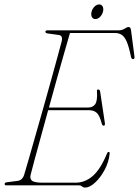

<svg xmlns="http://www.w3.org/2000/svg" viewBox="-20 -837 627 867"><path d="M336 0H9Q0.5 0 1 -6.5Q1 -13 11.5 -14L58 -20Q81 -22.5 89 -47.5Q97.5 -75 111 -122.5Q124.5 -170 141.2 -228.8Q158 -287.5 175.8 -350.2Q193.5 -413 209.8 -471.8Q226 -530.5 239 -577.8Q252 -625 259 -652Q264 -676 246 -679L195 -686Q185 -687.5 185 -693.5Q185 -700 194.5 -700H514Q531.5 -700 542.5 -707.5Q553.5 -715 561 -715Q569.5 -715 571.5 -701.5L587 -583.5Q589 -570 581 -570Q573.5 -570 571.5 -580.5Q562.5 -625 552.5 -648.2Q542.5 -671.5 529.5 -679.8Q516.5 -688 499 -688H296Q286 -654.5 270.8 -600.8Q255.5 -547 237.2 -482.2Q219 -417.5 201 -351.5H378.5Q398.5 -351.5 409.5 -366Q420.5 -380.5 418 -424Q416.5 -433 423.5 -433Q430 -433 432 -424.5L453.5 -282Q455 -270 449 -269.5Q442 -268.5 439.5 -279Q430 -315.5 416.8 -327.5Q403.5 -339.5 381 -339.5H197.5Q180.5 -277.5 164.8 -220.2Q149 -163 136.8 -118Q124.5 -73 118.5 -48.5Q113.5 -30 124.5 -21Q135.5 -12 175 -12H321Q363.5 -12 398.5 -42Q433.5 -72 463.5 -144.5Q466 -151 470.5 -151Q476.5 -151 475 -142Q471 -104 452 -69Q433 -34 408.8 -12Q384.5 10 364.5 10Q356 10 350.5 5Q345 0 336 0ZM410.5 -751Q399 -751 394.5 -761Q390 -771 393.5 -784Q397 -797.5 406.8 -807.2Q416.5 -817 427.5 -817Q439 -817 443.8 -807.2Q448.5 -797.5 445 -784Q441.5 -770.5 431.8 -760.8Q422 -751 410.5 -751Z"/></svg>

Font: Fraunces 144pt Soft Thin
Style: Italic
Weight: 100
Italic angle: -16°
Version: Version 1.000;[0bf87f6ff]